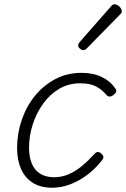

<svg xmlns="http://www.w3.org/2000/svg" viewBox="-20 -860 590 899"><path d="M225 19Q170 19 133.5 -4Q97 -27 78.5 -69Q60 -111 60 -167Q60 -234 81.5 -297.5Q103 -361 143 -410.5Q183 -460 238.5 -489.5Q294 -519 362 -519Q418 -519 458.5 -498.5Q499 -478 519 -447Q526 -438 524 -431Q522 -424 511 -415Q502 -408 493 -408Q484 -408 478 -416Q459 -439 431 -454.5Q403 -470 356 -470Q301 -470 257 -444Q213 -418 181.5 -374Q150 -330 133 -276.5Q116 -223 116 -169Q116 -125 129 -94Q142 -63 167.5 -47Q193 -31 231 -30Q269 -30 301.5 -44Q334 -58 364.5 -83.5Q395 -109 424 -141Q432 -150 441 -148Q450 -146 456 -139Q463 -133 464 -125.5Q465 -118 457 -109Q424 -67 385.5 -39Q347 -11 306.5 4Q266 19 225 19ZM369 -625Q363 -625 354.5 -632Q346 -639 346 -646Q346 -651 347.5 -654.5Q349 -658 353 -663L497 -827Q503 -835 507.5 -837.5Q512 -840 517 -840Q524 -840 532 -835Q540 -830 545 -822.5Q550 -815 550 -808Q550 -803 548.5 -799.5Q547 -796 542 -792L387 -634Q378 -625 369 -625Z"/></svg>

Font: Playwrite US Trad ExtraLight
Style: Regular
Weight: 250
Designer: Veronika Burian, José Scaglione
Foundry: TypeTogether
Version: Version 1.003